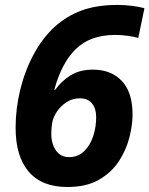

<svg xmlns="http://www.w3.org/2000/svg" viewBox="-20 -745 603 775"><path d="M252 9.8Q148.4 9.8 95.7 -52.2Q43 -114.3 43 -229Q43 -306.6 61.8 -383.3Q80.6 -460 116.2 -526.1Q151.9 -592.3 201.2 -637.2Q250 -681.2 310.8 -703.1Q371.6 -725.1 454.1 -725.1Q484.9 -725.1 514.2 -721.2Q543.5 -717.3 563 -711.9L538.1 -591.8Q520 -597.2 494.6 -600.6Q469.2 -604 444.8 -604Q345.2 -604 287.1 -548.1Q229 -492.2 199.2 -382.8H203.1Q227.5 -417.5 264.6 -440.7Q301.8 -463.9 355 -463.9Q428.7 -463.9 471.9 -418Q515.1 -372.1 515.1 -283.2Q515.1 -241.2 502.4 -190.7Q489.7 -140.1 460 -94.5Q430.2 -48.8 379.4 -19.5Q328.6 9.8 252 9.8ZM258.8 -110.8Q295.4 -110.8 319.8 -134.8Q344.2 -158.7 356.2 -195.6Q368.2 -232.4 368.2 -272Q368.2 -306.6 351.6 -327.4Q335 -348.1 301.8 -348.1Q273.4 -348.1 249.8 -333.3Q226.1 -318.4 210.7 -295.9Q195.3 -273.4 190.9 -251Q189 -239.7 188 -228.5Q187 -217.3 187 -206.1Q187 -164.6 205.8 -137.7Q224.6 -110.8 258.8 -110.8Z"/></svg>

Font: Open Sans
Style: Bold Italic
Weight: 700
Italic angle: -12°
Designer: Monotype Design Team
Foundry: Monotype Imaging Inc.
Version: Version 3.003; ttfautohint (v1.8.4)